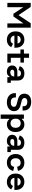

<svg xmlns="http://www.w3.org/2000/svg" viewBox="2378 -3132 954 5750"><g transform="rotate(90 2855.0 -257.0)"><path d="M808 -700H677L433 -334L187 -700H66V0H195V-479L392 -182H473L680 -481V0H808Z M1170 14C1306 14 1365 -63 1393 -116L1290 -170C1273 -132 1244 -96 1174 -96C1104 -96 1051 -143 1048 -211H1409V-254C1409 -406 1314 -510 1168 -510C1020 -510 920 -410 920 -254V-242C920 -86 1021 14 1170 14ZM1049 -305C1058 -362 1099 -400 1167 -400C1232 -400 1275 -362 1281 -305Z M1585 0H1855V-104H1711V-392H1855V-496H1711V-650H1585V-496H1461V-392H1585Z M2127 14C2231 14 2262 -42 2271 -67H2290V0H2459V-104H2391V-319C2391 -443 2309 -510 2179 -510C2050 -510 1985 -445 1961 -370L2077 -331C2086 -376 2114 -408 2177 -408C2241 -408 2269 -374 2269 -328V-300H2133C2021 -300 1941 -247 1941 -145C1941 -43 2021 14 2127 14ZM2067 -149C2067 -185 2095 -206 2142 -206H2269V-196C2269 -130 2219 -88 2149 -88C2095 -88 2067 -113 2067 -149Z M3044 14C3206 14 3309 -74 3309 -202C3309 -330 3210 -382 3061 -414L3038 -419C2954 -437 2915 -462 2915 -514C2915 -566 2952 -598 3032 -598C3112 -598 3161 -566 3161 -486V-456H3291V-486C3291 -638 3182 -714 3032 -714C2882 -714 2785 -638 2785 -510C2785 -382 2870 -333 3015 -301L3038 -296C3128 -276 3179 -256 3179 -198C3179 -142 3134 -102 3044 -102C2954 -102 2899 -144 2899 -228V-256H2769V-228C2769 -76 2882 14 3044 14Z M3411 200H3537V-57H3555C3576 -22 3619 14 3709 14C3829 14 3933 -78 3933 -240V-256C3933 -418 3828 -510 3709 -510C3619 -510 3576 -474 3553 -436H3535V-496H3411ZM3535 -243V-253C3535 -349 3594 -400 3671 -400C3748 -400 3807 -349 3807 -253V-243C3807 -147 3749 -96 3671 -96C3593 -96 3535 -147 3535 -243Z M4203 14C4307 14 4338 -42 4347 -67H4366V0H4535V-104H4467V-319C4467 -443 4385 -510 4255 -510C4126 -510 4061 -445 4037 -370L4153 -331C4162 -376 4190 -408 4253 -408C4317 -408 4345 -374 4345 -328V-300H4209C4097 -300 4017 -247 4017 -145C4017 -43 4097 14 4203 14ZM4143 -149C4143 -185 4171 -206 4218 -206H4345V-196C4345 -130 4295 -88 4225 -88C4171 -88 4143 -113 4143 -149Z M4850 14C4992 14 5073 -69 5099 -176L4977 -205C4966 -141 4929 -98 4853 -98C4777 -98 4719 -149 4719 -243V-253C4719 -347 4777 -398 4853 -398C4929 -398 4966 -352 4974 -292L5096 -318C5075 -428 4992 -510 4850 -510C4706 -510 4593 -417 4593 -255V-241C4593 -79 4706 14 4850 14Z M5429 14C5565 14 5624 -63 5652 -116L5549 -170C5532 -132 5503 -96 5433 -96C5363 -96 5310 -143 5307 -211H5668V-254C5668 -406 5573 -510 5427 -510C5279 -510 5179 -410 5179 -254V-242C5179 -86 5280 14 5429 14ZM5308 -305C5317 -362 5358 -400 5426 -400C5491 -400 5534 -362 5540 -305Z"/></g></svg>

Font: Meta Space
Style: Bold
Weight: 700
Designer: Meta Pool / Florian Karsten
Foundry: Meta Pool / Florian Karsten
Version: Version 2.000;Glyphs 3.1.1 (3137)